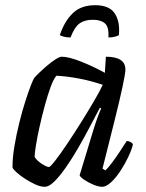

<svg xmlns="http://www.w3.org/2000/svg" viewBox="-20 -718 561 738"><path d="M152 0Q136 0 116 -9Q96 -18 76 -31Q56 -44 42.5 -56.5Q29 -69 28 -75Q28 -112 35.5 -156.5Q43 -201 54 -245.5Q65 -290 77 -327.5Q89 -365 98.5 -389.5Q108 -414 112 -419Q117 -425 131 -438.5Q145 -452 161.5 -466Q178 -480 193.5 -490Q209 -500 217 -500Q244 -500 291 -481.5Q338 -463 383 -438L387 -500Q462 -500 462 -451Q462 -436 451 -384.5Q440 -333 420 -253Q400 -173 374 -70L385 -63Q396 -73 410.5 -92.5Q425 -112 440 -134.5Q455 -157 467 -176Q475 -176 482 -172Q489 -168 491 -163Q486 -142 473 -114.5Q460 -87 442.5 -60.5Q425 -34 406.5 -17Q388 0 373 0Q359 0 339.5 -8Q320 -16 304.5 -26.5Q289 -37 286 -44L340 -222Q349 -251 357 -272Q365 -293 369 -301L364 -304Q346 -270 324.5 -229Q303 -188 279.5 -147.5Q256 -107 232.5 -73.5Q209 -40 188.5 -20Q168 0 152 0ZM168 -76Q173 -76 192.5 -101Q212 -126 238.5 -165.5Q265 -205 292.5 -249Q320 -293 342.5 -331.5Q365 -370 375 -392Q328 -408 281.5 -416.5Q235 -425 197 -427Q186 -415 174.5 -383.5Q163 -352 152 -311.5Q141 -271 132 -230.5Q123 -190 118 -158.5Q113 -127 113 -115Q122 -100 141 -88Q160 -76 168 -76ZM251 -574Q236 -574 225 -577Q214 -580 210 -583Q227 -635 259 -666.5Q291 -698 346 -698Q400 -698 421 -666.5Q442 -635 437 -583Q433 -580 422 -577Q411 -574 397 -574Q399 -615 383 -628.5Q367 -642 337 -642Q306 -642 286.5 -628.5Q267 -615 251 -574Z"/></svg>

Font: Texturina
Style: Italic
Weight: 400
Italic angle: -11°
Designer: Guillermo Torres Carreño
Foundry: Omnibus-Type
Version: Version 1.002; ttfautohint (v1.8.3)